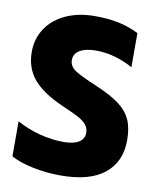

<svg xmlns="http://www.w3.org/2000/svg" viewBox="-82 -779 708 859"><g transform="rotate(10 271.5 -349.5)"><path d="M25 -32V-191Q76 -163 131.5 -149Q187 -135 238 -135Q284 -135 308 -150Q332 -165 332 -193Q332 -214 319 -229.5Q306 -245 281.5 -258Q257 -271 204 -294Q112 -335 70.5 -385Q29 -435 29 -508Q29 -568 60.5 -615Q92 -662 149 -688Q206 -714 280 -714Q341 -714 388.5 -704Q436 -694 480 -672V-517Q396 -563 312 -563Q266 -563 239 -547.5Q212 -532 212 -503Q212 -474 239.5 -456Q267 -438 341 -407Q409 -378 446.5 -350Q484 -322 501 -285Q518 -248 518 -191Q518 -94 451 -39.5Q384 15 251 15Q188 15 126.5 2.5Q65 -10 25 -32Z"/></g></svg>

Font: Readiness
Style: Bold
Weight: 700
Designer: Katatrad Team
Foundry: CadsonDemak
Version: Version 1.00;January 16, 2020;FontCreator 12.0.0.2550 64-bit